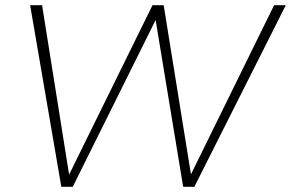

<svg xmlns="http://www.w3.org/2000/svg" viewBox="-20 -719 1120 739"><path d="M1035 -699H1080L728 0H685L579 -642L260 0H216L96 -699H142L246 -47L567 -699H610L715 -48Z"/></svg>

Font: TypoPRO Montserrat
Style: Italic
Weight: 275
Italic angle: -11.3°
Designer: Julieta Ulanovsky
Foundry: Julieta Ulanovsky
Version: Version 6.001